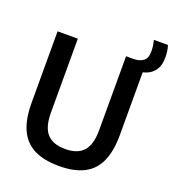

<svg xmlns="http://www.w3.org/2000/svg" viewBox="-158 -1009 1033 1141"><g transform="rotate(20 359.0 -439.0)"><path d="M344.5 9.5Q248 9.5 186 -22Q124 -53.5 93.8 -119.2Q63.5 -185 63.5 -287V-740H191.5V-273Q191.5 -181 229 -139.5Q266.5 -98 344.5 -98Q422 -98 459.2 -139.5Q496.5 -181 496.5 -273V-740H540.5Q581.5 -740 604.8 -757.5Q628 -775 628 -817.5Q628 -835.5 625.8 -852.2Q623.5 -869 618.5 -888H707.5Q713.5 -869.5 716 -851.2Q718.5 -833 718.5 -811.5Q718.5 -757 692.2 -725.2Q666 -693.5 622 -684V-287Q622 -185 592.2 -119.2Q562.5 -53.5 501 -22Q439.5 9.5 344.5 9.5Z"/></g></svg>

Font: Encode Sans SC SemiCondensed SemiBold
Style: Regular
Weight: 600
Width: 4
Designer: Multiple Designers
Foundry: Impallari Type
Version: Version 3.002